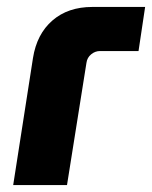

<svg xmlns="http://www.w3.org/2000/svg" viewBox="-20 -533 438 553"><path d="M18 0 75 -366Q86 -435 131 -474Q176 -513 246 -513H398L379 -386H268Q254 -386 242.5 -376.5Q231 -367 229 -352L173 0Z"/></svg>

Font: MuseoModerno Thin
Style: Bold Italic
Weight: 700
Italic angle: -9°
Version: Version 1.003